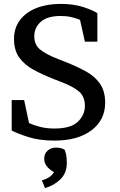

<svg xmlns="http://www.w3.org/2000/svg" viewBox="-20 -706 616 986"><path d="M260 16Q182 16 124.5 -2.5Q67 -21 40 -36V-192H104L129 -74Q158 -61 189.5 -53.5Q221 -46 260 -46Q344 -46 380 -81Q416 -116 416 -162Q416 -209 387 -235Q358 -261 292 -286L256 -300Q200 -322 153.5 -347Q107 -372 79.5 -409.5Q52 -447 52 -506Q52 -563 83 -603.5Q114 -644 168 -665Q222 -686 292 -686Q358 -686 408.5 -669.5Q459 -653 480 -638V-492H416L391 -604Q369 -613 345 -618.5Q321 -624 292 -624Q223 -624 189.5 -594Q156 -564 156 -520Q156 -477 185 -452.5Q214 -428 280 -402L316 -388Q372 -366 418.5 -341Q465 -316 492.5 -277.5Q520 -239 520 -178Q520 -90 450 -37Q380 16 260 16ZM323 132Q323 182 291 214Q259 246 211 260L195 220Q215 215 231.5 204.5Q248 194 257 178Q207 149 207 110Q207 83 224.5 67.5Q242 52 267 52Q284 52 295.5 55.5Q307 59 313 64Q316 73 319.5 87.5Q323 102 323 132Z"/></svg>

Font: Source Serif 4 Caption
Style: Regular
Weight: 400
Designer: Frank Grießhammer
Foundry: Adobe Systems Incorporated
Version: Version 4.004;hotconv 1.0.117;makeotfexe 2.5.65602